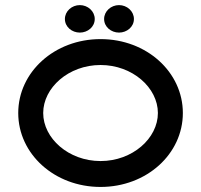

<svg xmlns="http://www.w3.org/2000/svg" viewBox="-20 -740 796 760"><path d="M605 -292.6C605 -192.7 504.6 -102.5 378 -102.5C251.4 -102.5 151 -192.7 151 -292.6C151 -392.5 251.4 -482.7 378 -482.7C504.6 -482.7 605 -392.5 605 -292.6ZM703.8 -292.6C703.8 -454.6 560.5 -585.2 378 -585.2C195.5 -585.2 52.2 -454.6 52.2 -292.6C52.2 -130.6 195.5 0 378 0C560.5 0 703.8 -130.6 703.8 -292.6ZM296 -719.8C264.3 -719.8 236.9 -695.7 236.9 -664.8C236.9 -633.5 264.7 -611 296 -611C327.2 -611 355 -633.5 355 -664.8C355 -695.7 327.6 -719.8 296 -719.8ZM451.1 -719.8C419.5 -719.8 392.1 -695.7 392.1 -664.8C392.1 -633.5 419.9 -611 451.1 -611C482.3 -611 510.1 -633.5 510.1 -664.8C510.1 -695.7 482.7 -719.8 451.1 -719.8Z"/></svg>

Font: Hi.
Style: Black
Weight: 400
Designer: Mew Too, Robert Jablonski
Foundry: Cannot Into Space Fonts
Version: Version 1.996